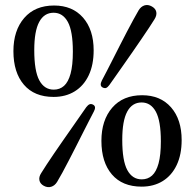

<svg xmlns="http://www.w3.org/2000/svg" viewBox="-20 -735 782 770"><path d="M197 -712.9Q270.5 -712.9 313.1 -664.3Q355.6 -615.6 355.6 -533.2Q355.6 -474.9 335.8 -433Q316 -391.2 279.8 -368.7Q243.6 -346.3 195 -346.3Q117.9 -346.3 75.9 -395.2Q33.8 -444.2 33.8 -529.8Q33.8 -612.8 77.1 -662.9Q120.3 -712.9 197 -712.9ZM272.2 -527.9Q272.2 -609.9 252.1 -646.9Q231.9 -683.9 195 -683.9Q157.1 -683.9 137.3 -647.1Q117.4 -610.4 117.4 -533.9Q117.4 -449.9 137.7 -412.7Q157.9 -375.5 195.6 -375.5Q219.8 -375.5 236.8 -390.7Q253.8 -405.9 263 -439.4Q272.2 -473 272.2 -527.9ZM418.6 -394Q411.7 -384.8 405.7 -382.4Q399.6 -380.1 391.6 -384.2Q384.3 -388.2 384 -395.2Q383.6 -402.2 388.3 -411.7Q396.5 -427.2 408.2 -449.7Q419.8 -472.2 433.2 -498.6Q446.5 -524.9 460.7 -552.8Q474.9 -580.6 488.6 -606.9Q502.3 -633.2 514.6 -655.7Q526.8 -678.2 535.8 -693.4Q545.1 -708.8 559.4 -713.4Q573.6 -717.9 589.2 -709Q604.1 -700.6 606.8 -687Q609.4 -673.5 599.8 -658.1Q591.7 -644.7 578.1 -624.3Q564.5 -604 547.8 -579.3Q531.1 -554.6 512.9 -528.5Q494.6 -502.4 477.1 -477.2Q459.5 -452 444.4 -430.6Q429.2 -409.3 418.6 -394ZM325.9 -305.1Q333 -314.3 339.3 -316.8Q345.5 -319.2 353.3 -315.3Q360.8 -311.1 361.1 -304Q361.4 -296.9 356.2 -287.4Q348 -271.9 336.5 -249.4Q324.9 -226.9 311.6 -200.5Q298.2 -174 284 -146Q269.8 -118.1 256.1 -91.7Q242.4 -65.3 230.3 -42.9Q218.2 -20.5 208.9 -5.3Q199.6 9.6 185.3 14Q170.9 18.5 155.5 10.1Q140.8 1.9 138.1 -11.8Q135.3 -25.5 145.1 -40.6Q153.2 -54 166.7 -74.5Q180.2 -94.9 197 -119.7Q213.8 -144.5 232.1 -170.6Q250.3 -196.7 267.9 -221.9Q285.4 -247.1 300.5 -268.7Q315.5 -290.3 325.9 -305.1ZM549.9 -353.1Q623.4 -353.1 666 -304.5Q708.5 -255.8 708.5 -173.4Q708.5 -115.1 688.7 -73.3Q668.9 -31.4 632.7 -8.9Q596.5 13.5 547.9 13.5Q470.8 13.5 428.8 -35.4Q386.7 -84.4 386.7 -170Q386.7 -253 430 -303.1Q473.2 -353.1 549.9 -353.1ZM625.1 -168.1Q625.1 -250.1 605 -287.1Q584.8 -324.1 547.9 -324.1Q510 -324.1 490.2 -287.4Q470.3 -250.6 470.3 -174.1Q470.3 -90.1 490.6 -52.9Q510.8 -15.7 548.5 -15.7Q572.7 -15.7 589.7 -30.9Q606.7 -46.1 615.9 -79.7Q625.1 -113.2 625.1 -168.1Z"/></svg>

Font: Fraunces
Style: Regular
Weight: 900
Version: Version 1.000;[b76b70a41]